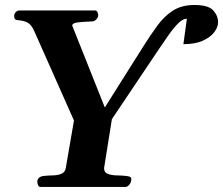

<svg xmlns="http://www.w3.org/2000/svg" viewBox="-20 -734 876 754"><path d="M126.5 -20.5Q126.5 -30.3 133.5 -36.1Q140.6 -42 151.4 -43Q168 -44.9 187 -45.2Q206.1 -45.4 220.7 -51.3Q235.4 -57.1 238.3 -74.2L270.5 -260.7L114.3 -612.3Q104.5 -634.8 90.6 -643.8Q76.7 -652.8 49.8 -654.8Q40 -655.8 37.8 -660.4Q35.6 -665 35.6 -671.4Q35.6 -680.2 42 -686.5Q48.3 -692.9 56.2 -692.9H352.5Q360.4 -692.9 363 -686Q365.7 -679.2 365.7 -673.8Q365.7 -666.5 358.6 -658.4Q351.6 -650.4 341.8 -649.9Q302.7 -648.4 283.2 -645.8Q263.7 -643.1 263.7 -633.3L391.6 -312L544.4 -554.2Q571.8 -597.7 598.4 -634Q625 -670.4 659.2 -692.4Q693.4 -714.4 743.7 -714.4Q797.9 -714.4 817.1 -693.4Q836.4 -672.4 836.4 -646.5Q836.4 -627.4 821.5 -607.7Q806.6 -587.9 776.6 -574.2Q746.6 -560.5 700.2 -560.5L713.9 -660.6Q697.8 -660.6 679.2 -641.8Q660.6 -623 641.6 -595.7Q622.6 -568.4 605 -542.5L419.4 -266.1L388.7 -73.7Q388.7 -56.6 403.8 -51Q418.9 -45.4 439.5 -45.2Q460 -44.9 475.6 -43Q484.4 -42 490 -39.8Q495.6 -37.6 495.6 -30.3Q495.6 -18.6 488.3 -9.3Q481 0 473.6 0H139.2Q132.3 0 129.4 -7.1Q126.5 -14.2 126.5 -20.5Z"/></svg>

Font: Gelasio SemiBold
Style: Italic
Weight: 600
Italic angle: -8.5°
Designer: Eben Sorkin
Foundry: Eben Sorkin
Version: Version 1.008